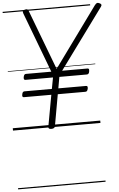

<svg xmlns="http://www.w3.org/2000/svg" viewBox="-86 -1071 1012 1627"><g transform="rotate(-5 420.0 -258.0)"><path d="M325 14Q298 14 301 -5L350 -274H117Q109 -274 105.5 -279.5Q102 -285 105 -298Q107 -312 112.5 -317.5Q118 -323 126 -323H359L377 -419H142Q134 -419 131 -425Q128 -431 130 -444Q133 -458 138 -463.5Q143 -469 151 -469H367L173 -983Q168 -996 173.5 -1003.5Q179 -1011 192 -1013Q206 -1016 212 -1012Q218 -1008 222 -996L414 -489L783 -997Q794 -1011 802 -1014.5Q810 -1018 822 -1012Q835 -1007 838.5 -999.5Q842 -992 834 -981L459 -469H674Q683 -469 686 -464Q689 -459 687 -445Q685 -431 679.5 -425Q674 -419 665 -419H431L414 -323H649Q658 -323 661 -318Q664 -313 662 -299Q659 -286 654 -280Q649 -274 640 -274H405L357 -5Q353 14 325 14ZM0 490H744V500H0ZM0 -20H744V0H0ZM0 -505H744V-500H0ZM0 -1010H744V-1000H0Z"/></g></svg>

Font: Playwrite ZA Guides
Style: Regular
Weight: 400
Designer: Veronika Burian, José Scaglione
Foundry: TypeTogether
Version: Version 1.003